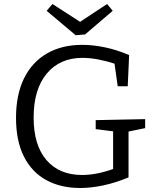

<svg xmlns="http://www.w3.org/2000/svg" viewBox="-20 -931 778 959"><path d="M380 8Q283 8 211 -31.5Q139 -71 99.5 -149Q60 -227 60 -342Q60 -458 100 -539.5Q140 -621 214.5 -664Q289 -707 391 -707Q445 -707 504.5 -694.5Q564 -682 625 -656L618 -500H568L552 -613Q513 -626 471 -634Q429 -642 392 -642Q279 -642 213.5 -563.5Q148 -485 148 -344Q148 -206 212 -131.5Q276 -57 390 -57Q462 -57 545 -87V-275L458 -286V-331L705 -336V-291L622 -274V-45Q557 -18 496 -5Q435 8 380 8ZM515 -911 543 -877 405 -759 358 -755 213 -877 242 -911 380 -822Z"/></svg>

Font: Bitter
Style: Regular
Weight: 400
Designer: Sol Matas, and Bitter project Authors
Foundry: Sol Matas
Version: Version 2.001